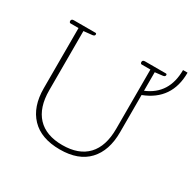

<svg xmlns="http://www.w3.org/2000/svg" viewBox="-165 -946 1158 1138"><g transform="rotate(30 414.0 -376.5)"><path d="M114 -257V-669H59Q55 -669 52.5 -672.5Q50 -676 50 -681Q50 -695 67 -695H215Q222 -695 222 -687Q222 -676 206 -674L148 -668V-263Q148 -145 206.5 -82.5Q265 -20 377 -20Q489 -20 547.5 -82Q606 -144 606 -263V-669H546Q542 -669 539.5 -672.5Q537 -676 537 -681Q537 -695 554 -695H697Q704 -695 704 -687Q704 -676 688 -674L636 -668V-541Q775 -599 775 -763H806Q806 -577 636 -512V-257Q636 -131 570 -60.5Q504 10 377 10Q249 10 181.5 -60.5Q114 -131 114 -257Z"/></g></svg>

Font: Maitree ExtraLight
Style: Regular
Weight: 250
Designer: CadsonDemak Team
Foundry: CadsonDemak
Version: Version 1.002